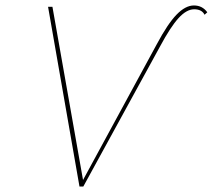

<svg xmlns="http://www.w3.org/2000/svg" viewBox="-20 -683 779 703"><path d="M739 -638 729 -629Q719 -649 691 -649Q663 -649 633.5 -616.5Q604 -584 566 -513L285 0H271L156 -658H172L284 -24L554 -521Q594 -596 626.5 -629.5Q659 -663 690 -663Q721 -663 739 -638Z"/></svg>

Font: EauTest Thin
Style: Italic
Weight: 250
Italic angle: -12°
Designer: Christian Thalmann (Catharsis Fonts)
Version: Version 0.001;PS 000.001;hotconv 1.0.88;makeotf.lib2.5.64775